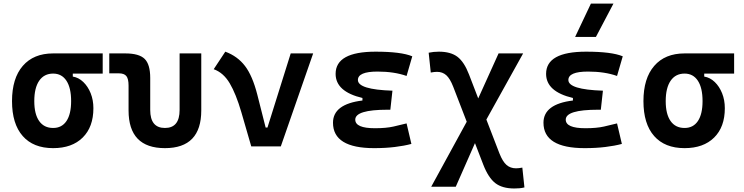

<svg xmlns="http://www.w3.org/2000/svg" viewBox="-20 -815 4142 1069"><path d="M275.9 9.8Q165.5 9.8 106.2 -57.9Q46.9 -125.5 46.9 -252Q46.9 -378.9 106.9 -448.2Q167 -517.6 275.9 -517.6H551.8V-405.3H385.3V-388.7Q418 -383.3 443.8 -358.4Q469.7 -333.5 484.9 -295.7Q500 -257.8 500 -212.4Q500 -107.9 440.4 -49.1Q380.9 9.8 275.9 9.8ZM275.9 -102.5Q324.2 -102.5 350.1 -141.1Q376 -179.7 376 -252Q376 -325.7 349.9 -365.5Q323.7 -405.3 275.9 -405.3Q225.6 -405.3 198.2 -365.5Q170.9 -325.7 170.9 -252Q170.9 -179.7 198 -141.1Q225.1 -102.5 275.9 -102.5Z M898.4 9.8Q695.8 9.8 695.8 -200.2V-338.4Q695.8 -376 683.6 -391.4Q671.4 -406.7 641.1 -406.7H588.4V-517.6H677.7Q754.4 -517.6 785.4 -487.1Q816.4 -456.5 816.4 -380.9V-202.6Q816.4 -102.5 898.4 -102.5Q980 -102.5 980 -202.6V-517.6H1100.6V-200.2Q1100.6 9.8 898.4 9.8Z M1378.9 0 1323.7 -190.4Q1293.9 -292.5 1259 -351.3Q1224.1 -410.2 1169.9 -429.7L1234.4 -527.3Q1302.7 -502 1344.2 -447.5Q1385.7 -393.1 1412.6 -288.1L1459 -105H1469.2L1598.6 -517.6H1723.6L1543.5 0Z M2063.5 9.8Q1834 9.8 1834 -131.8Q1834 -235.4 1998 -255.4V-269.5Q1848.6 -304.7 1848.6 -403.8Q1848.6 -527.3 2071.3 -527.3Q2213.4 -527.3 2275.4 -501.5L2243.7 -392.1Q2174.8 -416.5 2082 -416.5Q1972.7 -416.5 1972.7 -369.6Q1972.7 -316.4 2165 -310.1L2153.3 -204.1H2137.7Q1958 -204.1 1958 -148.9Q1958 -101.1 2067.4 -101.1Q2129.9 -101.1 2170.7 -110.4Q2211.4 -119.6 2243.7 -127.9L2270.5 -13.7Q2230.5 -2.9 2178.2 3.4Q2126 9.8 2063.5 9.8Z M2843.3 234.4Q2776.4 234.4 2737.8 204.6Q2699.2 174.8 2670.9 102.1L2624.5 -18.1L2517.6 224.6H2380.9L2578.6 -137.2L2503.4 -332Q2485.8 -377.4 2464.8 -396.2Q2443.8 -415 2413.6 -415Q2397.9 -415 2378.4 -411.1L2366.7 -521.5Q2393.6 -527.3 2423.3 -527.3Q2489.3 -527.3 2526.9 -498.8Q2564.5 -470.2 2591.3 -400.4L2642.6 -267.1L2755.9 -517.6H2892.6L2688 -149.4L2760.7 39.1Q2778.8 85 2800.3 103.5Q2821.8 122.1 2853 122.1Q2859.9 122.1 2869.4 121.1Q2878.9 120.1 2888.2 118.2L2899.9 228.5Q2886.2 231.9 2872.1 233.2Q2857.9 234.4 2843.3 234.4Z M3235.4 9.8Q3005.9 9.8 3005.9 -131.8Q3005.9 -235.4 3169.9 -255.4V-269.5Q3020.5 -304.7 3020.5 -403.8Q3020.5 -527.3 3243.2 -527.3Q3385.3 -527.3 3447.3 -501.5L3415.5 -392.1Q3346.7 -416.5 3253.9 -416.5Q3144.5 -416.5 3144.5 -369.6Q3144.5 -316.4 3336.9 -310.1L3325.2 -204.1H3309.6Q3129.9 -204.1 3129.9 -148.9Q3129.9 -101.1 3239.3 -101.1Q3301.8 -101.1 3342.5 -110.4Q3383.3 -119.6 3415.5 -127.9L3442.4 -13.7Q3402.3 -2.9 3350.1 3.4Q3297.9 9.8 3235.4 9.8ZM3182.1 -609.4 3270 -794.9H3395.5L3297.9 -609.4Z M3791.5 9.8Q3681.2 9.8 3621.8 -57.9Q3562.5 -125.5 3562.5 -252Q3562.5 -378.9 3622.6 -448.2Q3682.6 -517.6 3791.5 -517.6H4067.4V-405.3H3900.9V-388.7Q3933.6 -383.3 3959.5 -358.4Q3985.4 -333.5 4000.5 -295.7Q4015.6 -257.8 4015.6 -212.4Q4015.6 -107.9 3956.1 -49.1Q3896.5 9.8 3791.5 9.8ZM3791.5 -102.5Q3839.8 -102.5 3865.7 -141.1Q3891.6 -179.7 3891.6 -252Q3891.6 -325.7 3865.5 -365.5Q3839.4 -405.3 3791.5 -405.3Q3741.2 -405.3 3713.9 -365.5Q3686.5 -325.7 3686.5 -252Q3686.5 -179.7 3713.6 -141.1Q3740.7 -102.5 3791.5 -102.5Z"/></svg>

Font: Cascadia Mono NF SemiBold
Style: Regular
Weight: 600
Monospace: yes
Designer: Aaron Bell
Foundry: Saja Typeworks
Version: Version 2404.023; ttfautohint (v1.8.4)